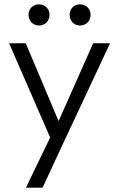

<svg xmlns="http://www.w3.org/2000/svg" viewBox="-20 -670 550 888"><path d="M100 198H177L268 2L489 -470H411L251 -110L99 -470H22L212 -34ZM112 -601C112 -574 132 -552 160 -552C189 -552 209 -574 209 -601C209 -629 189 -650 160 -650C132 -650 112 -629 112 -601ZM302 -601C302 -574 322 -552 350 -552C379 -552 399 -574 399 -601C399 -629 379 -650 350 -650C322 -650 302 -629 302 -601Z"/></svg>

Font: MV Cash Light
Style: Regular
Weight: 300
Designer: Rodrigo Fuenzalida
Foundry: fragTYPE
Version: Version 1.100;Glyphs 3.1.2 (3151)